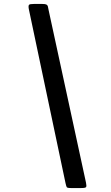

<svg xmlns="http://www.w3.org/2000/svg" viewBox="-20 -800 560 970"><path d="M225.5 -749.5Q223.5 -761 221.8 -767.8Q220 -774.5 214.2 -777.2Q208.5 -780 194 -780H151Q131 -780 126.8 -775.8Q122.5 -771.5 125.5 -754.5L311 125Q314.5 140.5 317 145.2Q319.5 150 338.5 150H390Q412 150 415 145Q418 140 414.5 123Z"/></svg>

Font: Besley
Style: Bold Italic
Weight: 700
Italic angle: -13°
Designer: Owen Earl
Foundry: indestructible type*
Version: Version 2.001